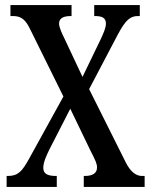

<svg xmlns="http://www.w3.org/2000/svg" viewBox="-20 -734 596 754"><path d="M6 0H203V-43H200C164 -43 150 -53 150 -75C150 -96 162 -123 175 -149L256 -307L334 -145C356 -102 361 -91 361 -76C361 -54 344 -43 313 -43H309V0H548V-43H537C517 -43 494 -56 474 -96L330 -384L443 -599C473 -655 491 -671 522 -671H529V-714H350V-671H352C377 -671 396 -666 396 -642C396 -624 386 -603 376 -581L304 -432L233 -583C223 -603 212 -627 212 -641C212 -657 221 -671 258 -671H261V-714H21V-671H31C64 -671 81 -656 99 -618L229 -355L95 -112C67 -61 51 -43 11 -43H6Z"/></svg>

Font: Noto Serif Ethiopic ExtraCondensed Medium
Style: Regular
Weight: 500
Width: 2
Designer: Monotype Design Team
Foundry: Monotype Imaging Inc.
Version: Version 2.102